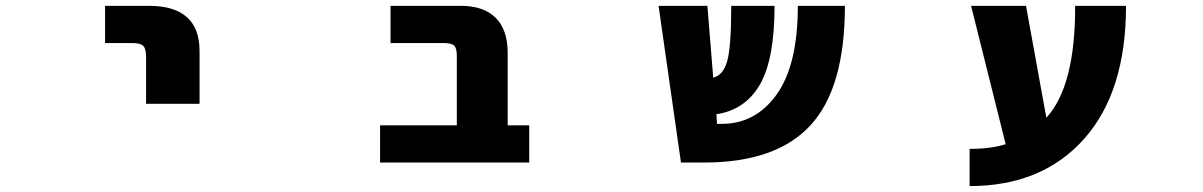

<svg xmlns="http://www.w3.org/2000/svg" viewBox="-20 -544 4040 645"><path d="M333 -399.4V-524.4H480.5Q650.4 -524.4 650.4 -372.1V-195.3H470.7V-353.5Q470.7 -380.9 460.9 -390.1Q451.2 -399.4 423.8 -399.4Z M1514.6 -356.4Q1514.6 -382.8 1505.4 -391.1Q1496.1 -399.4 1469.7 -399.4H1292V-524.4H1528.3Q1604.5 -524.4 1645 -484.4Q1685.5 -444.3 1685.5 -366.2V-123H1757.8V2H1256.8V-123H1514.6Z M2267.6 2 2192.4 -524.4H2356.4L2376 -283.2Q2409.2 -291 2422.9 -338.4Q2436.5 -385.7 2436.5 -524.4H2582Q2582 -344.7 2532.7 -259.8Q2483.4 -174.8 2386.7 -160.2L2388.7 -127.9H2404.3Q2518.6 -127.9 2589.4 -227.1Q2660.2 -326.2 2660.2 -524.4H2818.4Q2818.4 -249 2703.1 -123.5Q2587.9 2 2345.7 2Z M3495.1 -148.4Q3592.8 -254.9 3591.8 -524.4H3762.7Q3762.7 -235.4 3621.6 -77.1Q3480.5 81.1 3237.3 81.1V-43.9Q3309.6 -43.9 3358.4 -59.6L3242.2 -524.4H3426.8Z"/></svg>

Font: Gen Shin Gothic Monospace Heavy
Style: Bold
Weight: 800
Designer: [Source Han Sans]
Ryoko NISHIZUKA  (kana & ideographs); Paul D. Hunt (Latin, Greek & Cyrillic); Wenlong ZHANG  (bopomofo
Version: Version 1.002.20150607